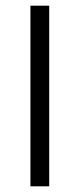

<svg xmlns="http://www.w3.org/2000/svg" viewBox="-20 -655 280 675"><path d="M153 0H87V-635H153Z"/></svg>

Font: Gemunu Libre Light
Style: Regular
Weight: 300
Designer: Puspanada Ekanayake, Sola Matas, Pathum Egodawatta, Kosala Senevirathne
Foundry: mooniak
Version: Version 1.100